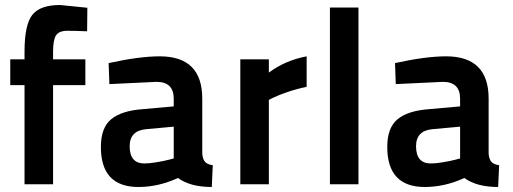

<svg xmlns="http://www.w3.org/2000/svg" viewBox="-20 -736 2050 767"><path d="M192 -396V0H78V-396H21V-499H78V-530Q78 -637 109 -676.5Q140 -716 220 -716L329 -705L328 -611Q280 -613 249 -613Q216 -613 204 -595Q192 -577 192 -529V-499H321V-396Z M788 -342V-122Q790 -100 799 -89.5Q808 -79 830 -76L826 11Q740 11 691 -25Q613 11 533 11Q383 11 383 -149Q383 -226 424.5 -260Q466 -294 551 -300L674 -311V-342Q674 -409 605 -409L417 -400L414 -484Q537 -511 618 -511Q788 -511 788 -342ZM674 -230 564 -220Q498 -214 498 -152Q498 -83 557 -83Q577 -83 606.5 -88Q636 -93 655 -98L674 -103Z M940 0V-499H1054V-446Q1120 -495 1205 -511V-389Q1165 -381 1127.5 -368Q1090 -355 1072 -346L1054 -337V0Z M1298 0V-706H1412V0Z M1932 -342V-122Q1934 -100 1943 -89.5Q1952 -79 1974 -76L1970 11Q1884 11 1835 -25Q1757 11 1677 11Q1527 11 1527 -149Q1527 -226 1568.5 -260Q1610 -294 1695 -300L1818 -311V-342Q1818 -409 1749 -409L1561 -400L1558 -484Q1681 -511 1762 -511Q1932 -511 1932 -342ZM1818 -230 1708 -220Q1642 -214 1642 -152Q1642 -83 1701 -83Q1721 -83 1750.5 -88Q1780 -93 1799 -98L1818 -103Z"/></svg>

Font: TypoPRO Titillium Text
Style: 800 wt
Weight: 800
Designer: Accademia di Belle Arti di Urbino and others
Foundry: Accademia di Belle Arti di Urbino and others.
Version: Version 25.000